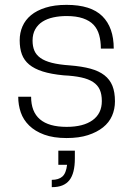

<svg xmlns="http://www.w3.org/2000/svg" viewBox="-20 -559 548 790"><path d="M254 9Q200 9 162 -5Q124 -19 100 -42.5Q76 -66 65.5 -96.5Q55 -127 55 -161H108Q108 -37 254 -37Q323 -37 361 -64.5Q399 -92 399 -143Q399 -171 390.5 -190Q382 -209 363 -221.5Q344 -234 314 -240.5Q284 -247 242 -249Q190 -254 155.5 -265Q121 -276 100 -293.5Q79 -311 70 -335.5Q61 -360 61 -393Q61 -424 72.5 -450.5Q84 -477 107.5 -496.5Q131 -516 167.5 -527.5Q204 -539 254 -539Q354 -539 401 -492.5Q448 -446 448 -359H395Q395 -390 388 -415Q381 -440 365 -457Q349 -474 321.5 -483.5Q294 -493 254 -493Q225 -493 199.5 -487.5Q174 -482 155 -470Q136 -458 125 -438.5Q114 -419 114 -392Q114 -368 121.5 -350.5Q129 -333 146.5 -320.5Q164 -308 193.5 -300.5Q223 -293 267 -290Q317 -286 352 -276.5Q387 -267 409.5 -249.5Q432 -232 442.5 -206Q453 -180 453 -142Q453 -110 441 -82.5Q429 -55 404 -35Q379 -15 342 -3Q305 9 254 9ZM195 211H193V181Q221 181 236.5 167.5Q252 154 256 119H220V61H288V93Q288 154 265.5 182.5Q243 211 195 211Z"/></svg>

Font: Tanohe Sans Light
Style: Regular
Weight: 300
Designer: Village Type and Design LLC & Cristiano Sobral
Foundry: Cooper Hewitt Smithsonian Design Museum
Version: Version 1.00;September 29, 2021;FontCreator 13.0.0.2655 64-b